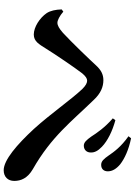

<svg xmlns="http://www.w3.org/2000/svg" viewBox="135 -905 730 1040"><g transform="rotate(90 500.0 -385.0)"><path d="M769 -474C792 -474 806 -490 806 -511C807 -532 797 -551 775 -572C743 -603 690 -629 631 -645L621 -631C671 -588 700 -545 720 -514C738 -489 751 -474 769 -474ZM873 -568C895 -568 908 -582 908 -604C908 -628 895 -650 870 -671C839 -695 792 -717 729 -730L718 -716C775 -676 803 -637 822 -609C841 -582 853 -568 873 -568ZM51 -273C77 -235 127 -203 167 -203C204 -203 220 -232 242 -267C273 -317 344 -422 377 -465C393 -484 405 -492 417 -492C429 -492 443 -485 462 -466C519 -406 594 -297 678 -204C763 -112 847 -40 902 -40C938 -40 960 -63 960 -97C960 -133 946 -169 896 -198C719 -299 638 -408 522 -527C486 -566 450 -580 414 -580C383 -580 359 -567 335 -541C303 -506 208 -407 158 -361C134 -340 118 -331 103 -331C90 -331 66 -343 43 -363L31 -354C32 -321 38 -293 51 -273Z"/></g></svg>

Font: Noto Serif CJK JP
Style: Bold
Weight: 700
Designer: Ryoko NISHIZUKA 西塚涼子 (kana & ideographs); Frank Grießhammer (Latin, Greek & Cyrillic); Wenlong ZHANG 张文龙 (bopomofo); San
Foundry: Adobe Systems Incorporated
Version: Version 1.000;PS 1;hotconv 16.6.53;makeotf.lib2.5.65590